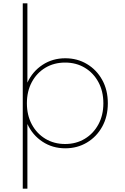

<svg xmlns="http://www.w3.org/2000/svg" viewBox="-20 -880 754 1160"><path d="M117.5 260V-860H145.5V-381Q176.5 -448.5 237 -488.2Q297.5 -528 374.5 -528Q447 -528 505.2 -493.2Q563.5 -458.5 597.5 -397.2Q631.5 -336 631.5 -256Q631.5 -176 597.5 -114.8Q563.5 -53.5 505.2 -18.8Q447 16 374.5 16Q297.5 16 237 -23.8Q176.5 -63.5 145.5 -131V260ZM373.5 -10Q440 -10 492.2 -41.5Q544.5 -73 574.5 -128.5Q604.5 -184 604.5 -256Q604.5 -328.5 574.5 -384Q544.5 -439.5 492.2 -470.8Q440 -502 373.5 -502Q306.5 -502 254.2 -470.8Q202 -439.5 172.2 -384Q142.5 -328.5 142.5 -256Q142.5 -184 172.2 -128.5Q202 -73 254.2 -41.5Q306.5 -10 373.5 -10Z"/></svg>

Font: Spartan Thin Thin
Style: Regular
Weight: 250
Version: Version 1.004